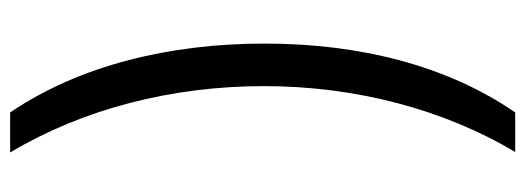

<svg xmlns="http://www.w3.org/2000/svg" viewBox="-349 -523 1037 379"><g transform="rotate(-90 169.5 -333.5)"><path d="M59 165H137C230 30 273 -143 273 -330C273 -517 230 -695 137 -832H58C144 -688 189 -513 189 -331C189 -150 143 24 59 165Z"/></g></svg>

Font: Noto Sans Gurmukhi SemiCondensed
Style: Regular
Weight: 400
Width: 4
Designer: Jelle Bosma - Monotype Design Team
Foundry: Monotype Imaging Inc.
Version: Version 2.004